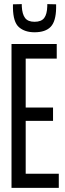

<svg xmlns="http://www.w3.org/2000/svg" viewBox="-20 -914 317 934"><path d="M36 0V-700H256V-629H105V-391H238V-326H105V-69H266V0ZM148 -757Q101 -757 72.5 -781.5Q44 -806 43 -876Q43 -880 43 -884Q43 -888 43 -893L86 -894V-883Q88 -845 102 -826.5Q116 -808 148 -808Q181 -808 195 -826.5Q209 -845 210 -884V-894L253 -893Q253 -888 253 -884Q253 -880 253 -875Q252 -810 226.5 -783.5Q201 -757 148 -757Z"/></svg>

Font: Georama ExtraCondensed
Style: Regular
Weight: 400
Width: 2
Designer: Jean-Baptiste Levee
Foundry: Production Type
Version: Version 1.000